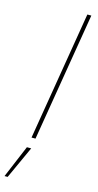

<svg xmlns="http://www.w3.org/2000/svg" viewBox="-189 -768 536 1048"><g transform="rotate(15 79.5 -243.5)"><path d="M188 -727.5 67.4 0H44.9L165.5 -727.5ZM-43 241.2 34.2 57.6H58.6L-25.4 241.2Z"/></g></svg>

Font: Inter 18pt Thin
Style: Italic
Weight: 250
Italic angle: -9.3988°
Version: Version 4.001;git-66647c0bb